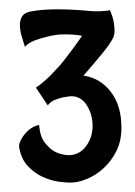

<svg xmlns="http://www.w3.org/2000/svg" viewBox="-20 -640 289 410"><path d="M158.2 -478.5Q193.4 -473.6 216.3 -444.3Q239.3 -415 239.3 -367.2Q239.3 -338.9 228.5 -317.4Q217.8 -295.9 201.2 -280.8Q184.6 -265.6 165.5 -257.8Q146.5 -250 129.9 -250Q119.1 -250 103 -252.4Q86.9 -254.9 70.3 -262.7Q53.7 -270.5 40 -284.7Q26.4 -298.8 21.5 -322.3Q19.5 -329.1 22.9 -337.4Q26.4 -345.7 32.7 -353.5Q39.1 -361.3 47.4 -366.7Q55.7 -372.1 63.5 -373Q65.4 -348.6 75.7 -335.4Q85.9 -322.3 96.7 -316.4Q109.4 -309.6 126 -308.6Q149.4 -308.6 163.6 -327.6Q177.7 -346.7 177.7 -371.1Q177.7 -395.5 165.5 -415Q153.3 -434.6 131.8 -434.6Q122.1 -433.6 112.3 -431.6Q104.5 -429.7 96.2 -426.3Q87.9 -422.9 82 -415L56.6 -453.1Q66.4 -459 77.1 -468.8Q87.9 -478.5 96.7 -488.3Q107.4 -499 117.2 -511.7Q143.6 -545.9 155.3 -563.5Q136.7 -567.4 109.4 -566.4Q94.7 -565.4 80.1 -561.5Q67.4 -558.6 54.2 -553.7Q41 -548.8 33.2 -540Q29.3 -551.8 25.9 -564Q22.5 -576.2 22.5 -586.4Q22.5 -596.7 26.9 -604.5Q31.2 -612.3 43.9 -615.2Q69.3 -620.1 101.1 -620.1Q132.8 -620.1 164.1 -617.2Q183.6 -615.2 197.8 -616.2Q211.9 -617.2 214.8 -618.2Q220.7 -604.5 222.7 -593.8Q224.6 -583 224.6 -575.2Q224.6 -566.4 221.7 -559.6Q219.7 -554.7 212.9 -544.9Q206.1 -535.2 196.8 -523.9Q187.5 -512.7 177.2 -500.5Q167 -488.3 158.2 -478.5Z"/></svg>

Font: Rancho
Style: Regular
Weight: 400
Designer: Font Diner, Inc
Foundry: Font Diner, Inc
Version: Version 1.000